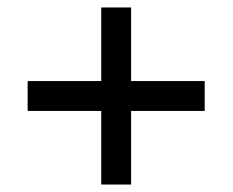

<svg xmlns="http://www.w3.org/2000/svg" viewBox="-20 -577 623 514"><path d="M251 -83V-280H54V-360H251V-557H331V-360H528V-280H331V-83Z"/></svg>

Font: Murecho Medium
Style: Regular
Weight: 500
Designer: Neil Summerour
Foundry: Positype
Version: Version 1.010; ttfautohint (v1.8.3)